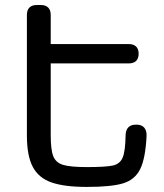

<svg xmlns="http://www.w3.org/2000/svg" viewBox="-20 -736 644 756"><path d="M85.9 -203.1V-677.2Q85.9 -696.3 95.9 -706.3Q106 -716.3 125 -716.3H140.6Q159.7 -716.3 169.7 -706.3Q179.7 -696.3 179.7 -677.2V-562.5H486.8Q505.9 -562.5 515.9 -552.7Q525.9 -543 525.9 -524.4V-523.9Q525.9 -505.9 515.9 -496.1Q505.9 -486.3 486.8 -486.3H179.7V-203.1Q179.7 -146 189.9 -120.6Q200.2 -95.2 228.8 -86.7Q257.3 -78.1 321.8 -78.1Q396 -78.1 424.1 -84.2Q452.1 -90.3 462.9 -115.2Q473.6 -140.1 474.6 -204.6Q475.1 -224.1 485.4 -234.6Q495.6 -245.1 514.2 -245.1H518.6Q537.6 -245.1 547.9 -233.4Q558.1 -221.7 557.1 -200.2Q552.7 -111.3 531.7 -69.6Q510.7 -27.8 464.1 -13.9Q417.5 0 321.8 0Q232.9 0 182.4 -17.8Q131.8 -35.6 108.9 -79.3Q85.9 -123 85.9 -203.1Z"/></svg>

Font: Gyrochrome
Style: Regular
Weight: 400
Designer: David Moles
Foundry: David Moles
Version: Version 1.005;Glyphs 3.2.3 (3260)